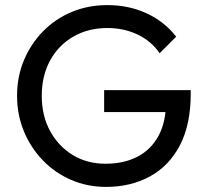

<svg xmlns="http://www.w3.org/2000/svg" viewBox="-20 -724 813 754"><path d="M396 10Q323 10 259.5 -17.5Q196 -45 148.5 -94Q101 -143 74 -208Q47 -273 47 -348Q47 -423 74 -487.5Q101 -552 149 -601Q197 -650 261.5 -677Q326 -704 402 -704Q485 -704 555 -672Q625 -640 672 -580L607 -515Q574 -563 520 -588.5Q466 -614 402 -614Q326 -614 267.5 -580Q209 -546 176.5 -486Q144 -426 144 -348Q144 -269 177 -209Q210 -149 266 -115Q322 -81 394 -81Q467 -81 520.5 -109Q574 -137 603 -191.5Q632 -246 632 -325L689 -284H389V-370H729V-356Q729 -235 686.5 -153.5Q644 -72 568.5 -31Q493 10 396 10Z"/></svg>

Font: Outfit Thin
Style: Regular
Weight: 400
Version: Version 1.100;gftools[0.9.27]